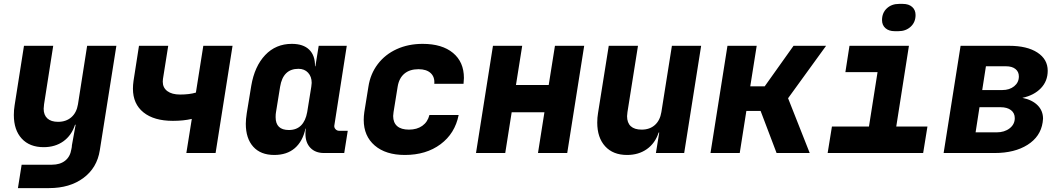

<svg xmlns="http://www.w3.org/2000/svg" viewBox="-20 -785 5440 985"><path d="M427 -550H577L492 -14Q478 76 408 128Q338 180 232 180H72L91 60H246Q288 60 314 39.5Q340 19 346 -19Q349 -31 349 -40L368 -145H365Q347 -90 305 -60Q263 -30 204 -30Q132 -30 91.5 -74Q51 -118 51 -195Q51 -221 55 -245L103 -550H253L206 -250Q204 -234 204 -227Q204 -195 223 -177.5Q242 -160 278 -160Q319 -160 346 -183.5Q373 -207 380 -250Z M964 -175Q921 -165 867 -165Q770 -165 716 -208.5Q662 -252 662 -330Q662 -349 665 -370L693 -550H843L816 -380Q815 -375 815 -366Q815 -335 838.5 -317.5Q862 -300 904 -300Q952 -300 985 -310L1023 -550H1173L1086 0H936Z M1764 -114 1746 0H1642Q1598 0 1572.5 -26.5Q1547 -53 1547 -98Q1547 -116 1549 -125H1547Q1533 -60 1492.5 -25Q1452 10 1387 10Q1317 10 1279 -32.5Q1241 -75 1241 -150Q1241 -172 1246 -205L1269 -345Q1286 -445 1340.5 -502.5Q1395 -560 1477 -560Q1536 -560 1566.5 -530Q1597 -500 1596 -445H1598L1615 -550H1759L1695 -140Q1694 -130 1701.5 -122Q1709 -114 1720 -114ZM1577 -340Q1579 -354 1579 -360Q1579 -392 1560.5 -412Q1542 -432 1511 -432Q1432 -432 1417 -340L1396 -210Q1394 -201 1394 -184Q1394 -118 1462 -118Q1501 -118 1524.5 -141.5Q1548 -165 1556 -210Z M1846 -170Q1846 -189 1849 -210L1870 -340Q1880 -406 1918 -456Q1956 -506 2015.5 -533Q2075 -560 2148 -560Q2248 -560 2304 -513.5Q2360 -467 2360 -385Q2360 -375 2358 -355H2208Q2211 -390 2189.5 -410Q2168 -430 2127 -430Q2082 -430 2054.5 -407Q2027 -384 2020 -340L1999 -210Q1997 -196 1997 -190Q1997 -156 2017.5 -138Q2038 -120 2078 -120Q2119 -120 2146.5 -139.5Q2174 -159 2183 -195H2333Q2314 -100 2240 -45Q2166 10 2057 10Q1959 10 1902.5 -38.5Q1846 -87 1846 -170Z M2572 0H2422L2509 -550H2659L2627 -349H2795L2827 -550H2977L2890 0H2740L2773 -209H2605Z M3427 -550H3577L3490 0H3345L3362 -105H3359Q3341 -50 3298.5 -20Q3256 10 3197 10Q3125 10 3084.5 -34.5Q3044 -79 3044 -156Q3044 -182 3048 -205L3103 -550H3253L3199 -210Q3197 -194 3197 -189Q3197 -155 3216 -137.5Q3235 -120 3272 -120Q3313 -120 3339.5 -143.5Q3366 -167 3373 -210Z M3775 0H3625L3712 -550H3862L3829 -342H3903L4051 -550H4218L4023 -281L4134 0H3964L3882 -216H3809Z M4570 -625Q4540 -625 4522.5 -640.5Q4505 -656 4505 -682Q4505 -719 4529.5 -742Q4554 -765 4592 -765H4612Q4642 -765 4659.5 -749.5Q4677 -734 4677 -708Q4677 -671 4652 -648Q4627 -625 4589 -625ZM4716 0H4226L4248 -136H4438L4482 -415H4317L4338 -550H4643L4578 -136H4738Z M5225 -283Q5275 -273 5303 -245Q5331 -217 5331 -176Q5331 -171 5329 -157Q5318 -84 5251.5 -42Q5185 0 5083 0H4821L4908 -550H5157Q5249 -550 5302 -515.5Q5355 -481 5355 -422Q5355 -369 5320 -332.5Q5285 -296 5225 -283ZM5038 -445 5019 -323H5122Q5159 -323 5183 -342.5Q5207 -362 5207 -393Q5207 -417 5189.5 -431Q5172 -445 5141 -445ZM5113 -235H5005L4985 -106H5093Q5133 -106 5159.5 -126.5Q5186 -147 5186 -179Q5186 -205 5166.5 -220Q5147 -235 5113 -235Z"/></svg>

Font: JetBrains Mono Extra Bold
Style: Italic
Weight: 800
Italic angle: -9°
Monospace: yes
Designer: Philipp Nurullin, Konstantin Bulenkov
Foundry: JetBrains
Version: 2.002